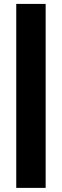

<svg xmlns="http://www.w3.org/2000/svg" viewBox="-20 -730 308 957"><path d="M207.5 -710.5V206.5H61V-710.5Z"/></svg>

Font: Anek Malayalam ExtraBold
Style: Regular
Weight: 800
Version: Version 1.003